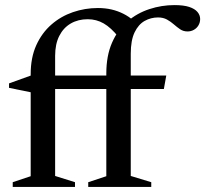

<svg xmlns="http://www.w3.org/2000/svg" viewBox="-20 -734 806 754"><path d="M274.5 0H30V-18.5L100.5 -42V-442.5Q100.5 -508 122.5 -556.5Q144.5 -605 181.8 -637.5Q219 -670 266.2 -686.2Q313.5 -702.5 364.5 -702.5Q393 -702.5 417.8 -696.8Q442.5 -691 464 -680.2Q485.5 -669.5 504 -653.5L445.5 -588.5Q416 -625.5 387.2 -642Q358.5 -658.5 324.5 -658.5Q287 -658.5 258 -641.8Q229 -625 212.8 -593Q196.5 -561 196.5 -514.5V-43L274.5 -18.5ZM623.5 -384.5H120.5L101.5 -371.5L15.5 -389V-406.5L108.5 -440L144.5 -437.5H633ZM493.5 -43 574 -18.5V0H326.5V-18.5L397.5 -42V-445Q397.5 -515 419.8 -566Q442 -617 480.2 -649.8Q518.5 -682.5 566.5 -698.2Q614.5 -714 665 -714Q701 -714 723 -706.8Q745 -699.5 755.5 -687Q766 -674.5 766 -659.5Q766 -645.5 759.2 -634.2Q752.5 -623 741.2 -616.8Q730 -610.5 716.5 -610.5Q700 -610.5 687.5 -619Q675 -627.5 662.8 -638.2Q650.5 -649 635.8 -657.2Q621 -665.5 600.5 -665.5Q572.5 -665.5 548 -651.8Q523.5 -638 508.5 -606.8Q493.5 -575.5 493.5 -523Z"/></svg>

Font: Newsreader 24pt Medium
Style: Regular
Weight: 500
Designer: Hugues Gentile
Foundry: Production Type
Version: Version 1.003